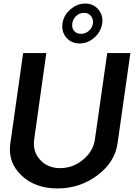

<svg xmlns="http://www.w3.org/2000/svg" viewBox="-20 -1048 774 1078"><path d="M427 -804Q380 -804 352 -837.5Q324 -871 331 -917Q337 -962 375 -995Q413 -1028 459 -1028Q504 -1028 532 -995Q560 -962 554 -917Q547 -870 510 -837Q473 -804 427 -804ZM435 -858Q459 -858 478.5 -874.5Q498 -891 502 -917Q505 -941 490.5 -958.5Q476 -976 452 -976Q427 -976 408 -958.5Q389 -941 386 -917Q382 -891 396 -874.5Q410 -858 435 -858ZM303 10Q177 10 100 -63.5Q23 -137 38 -243L110 -750H240L172 -266Q162 -199 204.5 -151.5Q247 -104 318 -104Q389 -104 446.5 -151.5Q504 -199 513 -266L582 -750H712L640 -243Q625 -137 526.5 -63.5Q428 10 303 10Z"/></svg>

Font: Oakes Grotesk
Style: Bold Italic
Weight: 600
Italic angle: -8°
Designer: Samuel Oakes
Foundry: Samuel Oakes
Version: Version 1.000;PS 001.000;hotconv 1.0.88;makeotf.lib2.5.64775